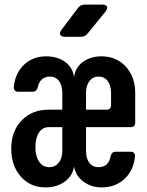

<svg xmlns="http://www.w3.org/2000/svg" viewBox="-20 -805 640 835"><path d="M178 10Q112 10 70.5 -37Q29 -84 29 -159Q29 -234 74 -281Q119 -328 191 -328H251V-400Q251 -434 236.5 -453Q222 -472 197 -472Q176 -472 162 -459.5Q148 -447 144 -425Q139 -406 123 -406H60Q39 -406 40 -427Q46 -487 84.5 -523.5Q123 -560 181 -560Q230 -560 263.5 -535.5Q297 -511 302 -469Q307 -511 340.5 -535.5Q374 -560 421 -560Q486 -560 527 -515.5Q568 -471 568 -400V-272Q568 -252 548 -252H354V-150Q354 -116 368.5 -97Q383 -78 408 -78Q453 -78 461 -126Q466 -145 482 -145H548Q568 -145 567 -124Q561 -64 521.5 -27Q482 10 422 10Q377 10 343 -15Q309 -40 302 -81Q296 -40 261.5 -15Q227 10 178 10ZM354 -328H443Q463 -328 463 -348V-400Q463 -433 448.5 -452.5Q434 -472 408 -472Q384 -472 369 -452.5Q354 -433 354 -400ZM195 -78Q220 -78 235.5 -97.5Q251 -117 251 -150V-252H192Q165 -252 149.5 -228.5Q134 -205 134 -165Q134 -126 150 -102Q166 -78 195 -78ZM262 -645Q247 -645 242.5 -653.5Q238 -662 247 -675L319 -770Q330 -785 348 -785H425Q441 -785 445 -776.5Q449 -768 439 -755L361 -659Q350 -645 331 -645Z"/></svg>

Font: Pitagon Sans Mono
Style: Bold
Weight: 700
Monospace: yes
Designer: Travis Tran
Foundry: Pitagon
Version: Version 1.001; ttfautohint (v1.8.4.7-5d5b);gftools[0.9.26]